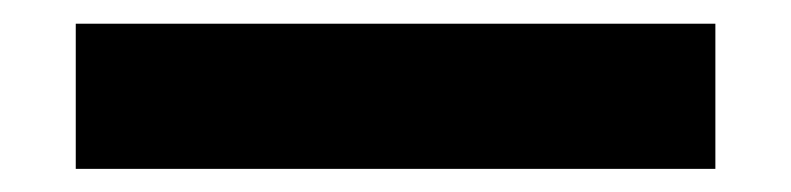

<svg xmlns="http://www.w3.org/2000/svg" viewBox="-20 -20 684 166"><path d="M45.5 126V0.5H598.5V126Z"/></svg>

Font: Encode Sans Semi Expanded
Style: Bold
Weight: 700
Width: 6
Designer: Multiple Designers
Foundry: Impallari Type
Version: Version 3.000; ttfautohint (v1.8.3) -l 8 -r 50 -G 200 -x 14 